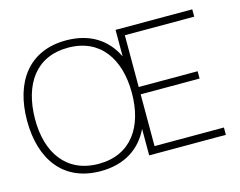

<svg xmlns="http://www.w3.org/2000/svg" viewBox="-102 -892 1329 1064"><g transform="rotate(-15 562.0 -360.0)"><path d="M353 15C490.5 15 584.5 -48.5 634 -152V0H1074V-42H676V-339H1014V-381H676V-678H1074V-720H634V-568C584.5 -671.5 490.5 -735 353 -735C138 -735 30 -580 30 -360C30 -140 138 15 353 15ZM353 -27C168 -27 73 -165 75 -360C77 -555 168 -693 353 -693C538 -693 631 -555 631 -360C631 -165 538 -27 353 -27Z"/></g></svg>

Font: Vela Sans ExtLt
Style: Regular
Weight: 200
Designer: Principal design: Mikhail Sharanda - project Manrope.
Design modification: Ravid Balaliev
Foundry: Mikhail Sharanda
Version: Version 1.001